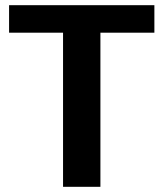

<svg xmlns="http://www.w3.org/2000/svg" viewBox="-20 -720 630 740"><path d="M223 -594H15V-700H575V-594H367V0H223Z"/></svg>

Font: Sarabun
Style: Bold
Weight: 700
Designer: Suppakit Chalermlarp | Katatrad Co.,Ltd.
Foundry: Cadson Demak Co.,Ltd.
Version: Version 1.000; ttfautohint (v1.6)